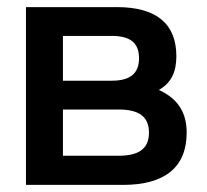

<svg xmlns="http://www.w3.org/2000/svg" viewBox="-20 -520 583 540"><path d="M53 0H326C444 0 505 -50 505 -147C505 -205 479 -243 427 -267C461 -287 476 -316 476 -362C476 -453 420 -500 309 -500H53ZM157 -82V-212H314C372 -212 399 -191 399 -147C399 -103 372 -82 314 -82ZM157 -293V-419H294C347 -419 371 -399 371 -356C371 -314 347 -293 294 -293Z"/></svg>

Font: LT Wave Alt Medium
Style: Regular
Weight: 500
Designer: Daniel Lyons
Version: Version 2.5 (Glyphs App)